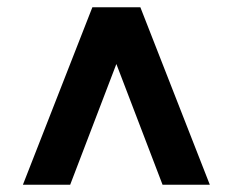

<svg xmlns="http://www.w3.org/2000/svg" viewBox="-20 -652 640 528"><path d="M557 -144H427L300 -476L173 -144H43L234 -632H366Z"/></svg>

Font: wassup Sans
Style: Black
Weight: 900
Version: Version 2.001